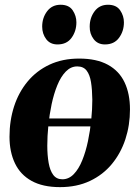

<svg xmlns="http://www.w3.org/2000/svg" viewBox="-20 -774 580 808"><path d="M369.5 -242H168.5L173 -275.5H373.5ZM313 -527.5Q386.5 -527.5 434 -501.5Q481.5 -475.5 504.2 -427.5Q527 -379.5 527 -313.5Q527 -247.5 507.8 -188.5Q488.5 -129.5 451 -84Q413.5 -38.5 358.5 -12.5Q303.5 13.5 232.5 13.5Q160 13.5 112.8 -12.8Q65.5 -39 42.8 -87Q20 -135 20 -198.5Q20 -266.5 39.2 -326Q58.5 -385.5 96.2 -431Q134 -476.5 188.5 -502Q243 -527.5 313 -527.5ZM305 -494.5Q278 -494.5 257 -473Q236 -451.5 221.2 -415.2Q206.5 -379 197.2 -335.2Q188 -291.5 183.5 -246Q179 -200.5 179 -161Q179 -120.5 184.8 -88.2Q190.5 -56 204.2 -37.8Q218 -19.5 242.5 -19.5Q269.5 -19.5 290.5 -41.2Q311.5 -63 326.2 -99.5Q341 -136 350.2 -180.2Q359.5 -224.5 364 -269.8Q368.5 -315 368.5 -354.5Q368 -397 363 -428.2Q358 -459.5 344.5 -477Q331 -494.5 305 -494.5ZM222 -587Q191 -587 174.2 -609.5Q157.5 -632 157.5 -662Q157.5 -699 178.2 -726.5Q199 -754 235 -754Q270 -754 285.8 -730.8Q301.5 -707.5 301.5 -680Q301.5 -643 281.2 -615Q261 -587 222 -587ZM421.5 -587Q391 -587 374 -609.5Q357 -632 357.5 -662Q357.5 -699 378 -726.5Q398.5 -754 434.5 -754Q469.5 -754 485.5 -730.8Q501.5 -707.5 501.5 -680Q501.5 -643 481 -615Q460.5 -587 421.5 -587Z"/></svg>

Font: Merriweather 120pt ExtraBold
Style: Italic
Weight: 800
Italic angle: -7.8°
Version: Version 2.101